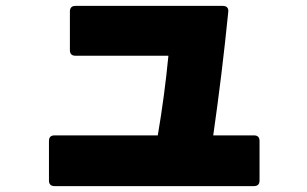

<svg xmlns="http://www.w3.org/2000/svg" viewBox="-20 -618 1040 651"><path d="M146 -6V-140Q146 -159 165 -159H515Q538 -294 551 -429H236Q217 -429 217 -448V-579Q217 -598 236 -598H736Q745 -598 750 -593Q755 -588 754 -578Q733 -368 703 -159H841Q860 -159 860 -140V-6Q860 13 841 13H165Q146 13 146 -6Z"/></svg>

Font: LINE Seed JP_TTF ExtraBold
Style: Regular
Weight: 800
Designer: LY Corporation & Fontrix & Fontworks
Version: Version 1.015